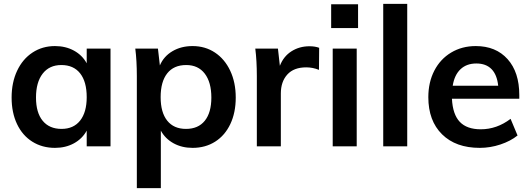

<svg xmlns="http://www.w3.org/2000/svg" viewBox="-20 -756 2741 992"><path d="M551 -505V0H428V-81Q405 -39 362 -15.5Q319 8 264 8Q198 8 147 -24Q96 -56 68 -115Q40 -174 40 -252Q40 -330 68.5 -390.5Q97 -451 148 -484.5Q199 -518 264 -518Q319 -518 362 -494.5Q405 -471 428 -429V-505ZM428 -254Q428 -334 394 -377Q360 -420 297 -420Q235 -420 200.5 -375.5Q166 -331 166 -252Q166 -174 200.5 -132Q235 -90 298 -90Q360 -90 394 -133Q428 -176 428 -254Z M1198 -252Q1198 -174 1170 -115Q1142 -56 1091.5 -24Q1041 8 975 8Q920 8 877 -15.5Q834 -39 811 -81V216H687V-362Q687 -442 679 -505H796L806 -418Q826 -465 871 -491.5Q916 -518 975 -518Q1040 -518 1090.5 -484.5Q1141 -451 1169.5 -390.5Q1198 -330 1198 -252ZM1072 -252Q1072 -331 1038 -375.5Q1004 -420 942 -420Q878 -420 844 -377Q810 -334 810 -254Q810 -175 844 -132.5Q878 -90 941 -90Q1004 -90 1038 -132Q1072 -174 1072 -252Z M1629 -509 1628 -395Q1596 -408 1562 -408Q1498 -408 1464.5 -371Q1431 -334 1431 -273V0H1307V-362Q1307 -442 1299 -505H1416L1426 -416Q1445 -465 1486 -491Q1527 -517 1579 -517Q1608 -517 1629 -509Z M1699 -505H1823V0H1699ZM1830 -734V-611H1691V-734Z M1960 -736H2084V0H1960Z M2663 -246H2315Q2319 -165 2355.5 -126.5Q2392 -88 2464 -88Q2547 -88 2618 -142L2654 -56Q2618 -27 2565.5 -9.5Q2513 8 2459 8Q2335 8 2264 -62Q2193 -132 2193 -254Q2193 -331 2224 -391Q2255 -451 2311 -484.5Q2367 -518 2438 -518Q2542 -518 2602.5 -450.5Q2663 -383 2663 -265ZM2319 -313H2554Q2548 -370 2519.5 -399Q2491 -428 2441 -428Q2391 -428 2359.5 -398.5Q2328 -369 2319 -313Z"/></svg>

Font: Muli
Style: Bold
Weight: 700
Designer: Vernon Adams
Foundry: Vernon Adams
Version: Version 2.001